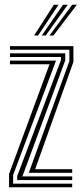

<svg xmlns="http://www.w3.org/2000/svg" viewBox="-20 -796 350 816"><path d="M102.2 -61.5 274.8 -536.2V-584.5H22.5V-600H292V-532.8L129.5 -77H286.8V-61.5ZM53.2 -30.8V-47.8L239.2 -541V-553.8H22.5V-569.2H257.2V-539.2L75.2 -46.2H286.8V-30.8ZM18.5 0V-56.5L190.5 -523H22.5V-538.5H218.2L35.8 -52.2V-15.5H286.8V0ZM125 -645 209 -776H229L141.8 -645ZM190.2 -645 287 -776H306.8L207 -645ZM157.5 -645 248 -776H268L174.2 -645Z"/></svg>

Font: Big Shoulders Inline Display SemiBold
Style: Regular
Weight: 600
Designer: Patric King
Foundry: XO Type Co
Version: Version 1.000